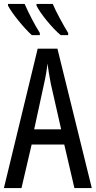

<svg xmlns="http://www.w3.org/2000/svg" viewBox="-20 -963 490 983"><path d="M250 -943H167V-934C186 -894 250 -816 291 -783H329V-794C304 -835 265 -906 250 -943ZM106 -943H21V-934C43 -892 104 -818 143 -783H184V-794C156 -839 130 -889 106 -943ZM361 0H450L274 -714H173L0 0H90L142 -223H309ZM293 -301H155L206 -536C214 -571 220 -607 223 -638C227 -607 233 -572 240 -535Z"/></svg>

Font: Noto Sans UI Condensed
Style: Regular
Weight: 400
Width: 3
Designer: Monotype Design Team
Foundry: Monotype Imaging Inc.
Version: Version 1.901